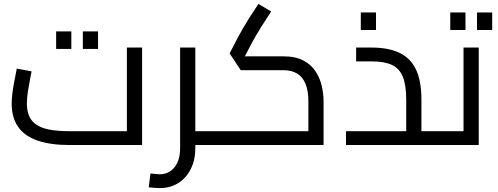

<svg xmlns="http://www.w3.org/2000/svg" viewBox="-20 -744 2557 985"><path d="M337 0Q238 0 172 -23Q106 -46 73 -93Q40 -140 40 -213Q40 -237 43.5 -265Q47 -293 52 -319.5Q57 -346 61 -365.5Q65 -385 66 -392L142 -378Q139 -362 133.5 -334Q128 -306 123 -274Q118 -242 118 -213Q118 -176 129.5 -149Q141 -122 166.5 -104.5Q192 -87 234 -79Q276 -71 337 -71H631V-500H709V0ZM268 -493V-583H346V-493ZM405 -493V-583H483V-493Z M962 0V-71H1090V0ZM799 221Q786 221 771.5 219.5Q757 218 743 217L752 146Q766 147 778 148.5Q790 150 799 150Q846 150 875 114.5Q904 79 904 16V-500H982V16Q982 77 958.5 123.5Q935 170 894 195.5Q853 221 799 221ZM1090 0V-71Q1096 -71 1100 -68.5Q1104 -66 1106 -61.5Q1108 -57 1109 -50.5Q1110 -44 1110 -36Q1110 -28 1109 -21Q1108 -14 1106 -9.5Q1104 -5 1100 -2.5Q1096 0 1090 0Z M1090 0V-71H1590L1562 -46V-224Q1562 -278 1547.5 -313.5Q1533 -349 1504.5 -366.5Q1476 -384 1433 -384H1215L1158 -470L1201 -553Q1213 -575 1226 -598Q1239 -621 1258 -651Q1277 -681 1306 -724L1371 -685Q1342 -641 1324 -612Q1306 -583 1293.5 -562Q1281 -541 1270 -520L1220 -424L1200 -455H1433Q1496 -455 1536.5 -433.5Q1577 -412 1599.5 -377Q1622 -342 1631 -301.5Q1640 -261 1640 -224V0ZM1090 0Q1084 0 1080 -2.5Q1076 -5 1074 -9.5Q1072 -14 1071 -21Q1070 -28 1070 -36Q1070 -47 1071.5 -54.5Q1073 -62 1077.5 -66.5Q1082 -71 1090 -71Z M2142 0V-71H2250V0ZM1755 0V-71H2128L2064 -14V-232Q2064 -306 2047 -349Q2030 -392 1991.5 -410.5Q1953 -429 1888 -429H1807V-500H1888Q1968 -500 2025 -475Q2082 -450 2112 -391.5Q2142 -333 2142 -232V0ZM2250 0V-71Q2256 -71 2260 -68.5Q2264 -66 2266 -61.5Q2268 -57 2269 -50.5Q2270 -44 2270 -36Q2270 -28 2269 -21Q2268 -14 2266 -9.5Q2264 -5 2260 -2.5Q2256 0 2250 0ZM1831 -590V-680H1909V-590Z M2250 0V-71H2394L2358 -42V-500H2436V0ZM2250 0Q2244 0 2240 -2.5Q2236 -5 2234 -9.5Q2232 -14 2231 -21Q2230 -28 2230 -36Q2230 -47 2231.5 -54.5Q2233 -62 2237.5 -66.5Q2242 -71 2250 -71ZM2290 -590V-680H2368V-590ZM2427 -590V-680H2505V-590Z"/></svg>

Font: Cairo
Style: Regular
Weight: 400
Designer: Mohamed Gaber, Accademia di Belle Arti di Urbino
Foundry: Kief Type Foundry, Accademia di Belle Arti di Urbino
Version: Version 3.120